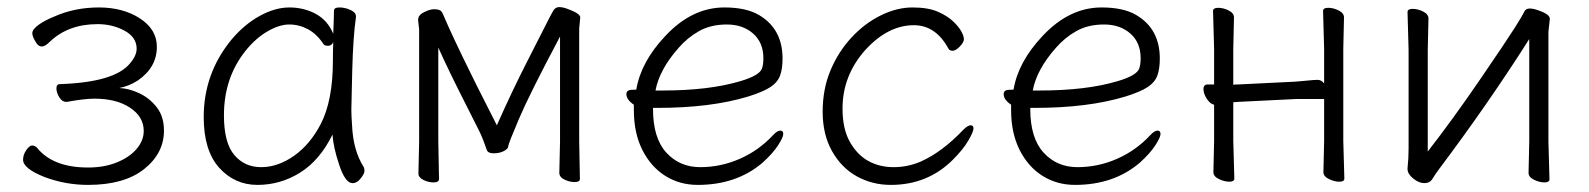

<svg xmlns="http://www.w3.org/2000/svg" viewBox="-20 -505 4476 541"><path d="M228 16Q165 16 106 -6Q45 -30 45 -55Q45 -69 54 -82Q63 -95 70.5 -95Q78 -95 84 -89Q129 -33 228 -33Q274 -33 309.5 -47.5Q345 -62 365 -85.5Q385 -109 385 -136Q385 -176 346.5 -201.5Q308 -227 246 -227Q218 -227 169 -218H166Q155 -218 147 -231Q139 -244 139 -256Q139 -268 149 -268Q302 -273 346 -326Q365 -348 365 -368Q365 -400 331 -418.5Q297 -437 255 -437Q172 -437 120 -387Q107 -374 98 -374Q89 -374 83 -383Q71 -401 71 -411.5Q71 -422 88 -434.5Q105 -447 132 -458Q190 -484 258.5 -484Q327 -484 374.5 -453Q422 -422 422 -373Q422 -315 368 -278Q343 -262 316 -257Q343 -256 372 -242.5Q401 -229 421.5 -203Q442 -177 442 -137Q442 -73 386 -28.5Q330 16 228 16Z M1005 -34Q1007 -30 1007 -23Q1007 -16 996.5 -2.5Q986 11 974 11Q962 11 952.5 -3.5Q943 -18 936 -40Q919 -90 917 -126Q881 -53 825.5 -18.5Q770 16 705.5 16Q641 16 597.5 -32.5Q554 -81 554 -175Q554 -298 632 -393Q668 -436 711.5 -460Q755 -484 795.5 -484Q836 -484 869.5 -466Q903 -448 919 -410Q921 -456 921 -475Q921 -484 936.5 -484Q952 -484 967.5 -477Q983 -470 983 -459V-457Q975 -402 972.5 -306.5Q970 -211 970 -195.5Q970 -180 972 -152Q975 -81 1005 -34ZM884 -156Q918 -222 918 -334Q918 -361 919 -386Q914 -376 904.5 -376Q895 -376 892 -380Q873 -409 848 -422.5Q823 -436 795 -436Q767 -436 733.5 -416.5Q700 -397 672 -362Q611 -286 611 -180Q611 -103 640 -68.5Q669 -34 716 -34Q763 -34 808.5 -66Q854 -98 884 -156Z M1217 -1Q1217 9 1202 9Q1187 9 1173 2Q1159 -5 1159 -16L1161 -106V-422L1158 -449L1159 -455Q1161 -464 1176.5 -471.5Q1192 -479 1203 -479Q1214 -479 1219.5 -476Q1225 -473 1228 -465.5Q1231 -458 1244 -429Q1257 -400 1283 -346Q1313 -283 1380 -152Q1424 -251 1465.5 -332Q1507 -413 1520 -439Q1533 -465 1539 -475Q1545 -485 1555.5 -485Q1566 -485 1579 -480Q1615 -467 1615 -456L1612 -425V-106L1614 -1Q1614 8 1599.5 8Q1585 8 1570.5 1Q1556 -6 1556 -18L1558 -106V-402Q1472 -240 1442 -169.5Q1412 -99 1412 -92.5Q1412 -86 1400 -79.5Q1388 -73 1371 -73Q1354 -73 1351 -84Q1341 -114 1330.5 -135.5Q1320 -157 1297 -202Q1243 -308 1215 -371V-106Z M1946 16Q1895 16 1854.5 -9.5Q1814 -35 1790 -82.5Q1766 -130 1766 -195V-210Q1745 -224 1745 -240Q1745 -252 1762 -252Q1773 -252 1773 -253Q1786 -331 1855 -404Q1930 -484 2021 -484Q2082 -484 2118 -463Q2185 -424 2185 -340Q2185 -311 2178 -292Q2171 -273 2150.5 -259.5Q2130 -246 2088 -233Q1983 -201 1832 -201H1820V-198Q1820 -116 1857.5 -75Q1895 -34 1953 -34Q2011 -34 2064.5 -57.5Q2118 -81 2158 -124Q2170 -137 2178.5 -137Q2187 -137 2187 -127.5Q2187 -118 2172 -95Q2157 -72 2128 -46Q2055 16 1946 16ZM1827 -250H1848Q1977 -250 2065 -276Q2120 -292 2127 -312Q2131 -323 2131 -341Q2131 -385 2102 -410.5Q2073 -436 2028 -436Q1983 -436 1950 -417.5Q1917 -399 1892 -370Q1838 -309 1827 -250Z M2490 16Q2438 16 2394.5 -8Q2351 -32 2324.5 -79Q2298 -126 2298 -190Q2298 -254 2320 -306.5Q2342 -359 2379 -399Q2416 -439 2461.5 -461.5Q2507 -484 2551 -484Q2595 -484 2622.5 -472Q2650 -460 2666 -444.5Q2682 -429 2689 -416Q2696 -403 2696 -394.5Q2696 -386 2684.5 -374Q2673 -362 2664.5 -362Q2656 -362 2653 -367Q2617 -434 2555 -434Q2482 -434 2418 -364Q2354 -292 2354 -199Q2354 -142 2374.5 -105.5Q2395 -69 2426.5 -51.5Q2458 -34 2498 -34Q2538 -34 2575 -50Q2635 -77 2694 -139Q2707 -152 2715 -152Q2723 -152 2723 -143Q2723 -134 2708.5 -109Q2694 -84 2665 -55Q2594 16 2490 16Z M3009 16Q2958 16 2917.5 -9.5Q2877 -35 2853 -82.5Q2829 -130 2829 -195V-210Q2808 -224 2808 -240Q2808 -252 2825 -252Q2836 -252 2836 -253Q2849 -331 2918 -404Q2993 -484 3084 -484Q3145 -484 3181 -463Q3248 -424 3248 -340Q3248 -311 3241 -292Q3234 -273 3213.5 -259.5Q3193 -246 3151 -233Q3046 -201 2895 -201H2883V-198Q2883 -116 2920.5 -75Q2958 -34 3016 -34Q3074 -34 3127.5 -57.5Q3181 -81 3221 -124Q3233 -137 3241.5 -137Q3250 -137 3250 -127.5Q3250 -118 3235 -95Q3220 -72 3191 -46Q3118 16 3009 16ZM2890 -250H2911Q3040 -250 3128 -276Q3183 -292 3190 -312Q3194 -323 3194 -341Q3194 -385 3165 -410.5Q3136 -436 3091 -436Q3046 -436 3013 -417.5Q2980 -399 2955 -370Q2901 -309 2890 -250Z M3458 -2Q3458 7 3444 7Q3430 7 3414.5 -0.5Q3399 -8 3399 -20L3401 -108V-210Q3390 -212 3380.5 -226.5Q3371 -241 3371 -254Q3371 -267 3383 -267H3401V-367L3398 -474Q3398 -483 3412.5 -483Q3427 -483 3442 -475.5Q3457 -468 3457 -456L3455 -367V-266Q3459 -267 3463 -267H3469L3631 -275Q3646 -276 3664.5 -278Q3683 -280 3693 -280Q3703 -280 3711 -270V-367L3708 -474Q3708 -483 3722.5 -483Q3737 -483 3752 -475.5Q3767 -468 3767 -456L3765 -367V-108L3768 -2Q3768 7 3754 7Q3740 7 3724.5 -0.5Q3709 -8 3709 -20L3711 -108V-226H3632L3470 -218L3455 -217V-108Q3455 -108 3458 -2Z M4346 0Q4346 9 4332 9Q4318 9 4302.5 1.5Q4287 -6 4287 -18L4289 -106V-395Q4175 -215 4033 -26Q4024 -14 4016.5 -1.5Q4009 11 3993.5 11Q3978 11 3962 -2Q3946 -15 3946 -29V-31Q3949 -58 3949 -86V-364L3946 -471Q3946 -480 3960.5 -480Q3975 -480 3990 -472.5Q4005 -465 4005 -453L4003 -364V-78Q4073 -168 4149 -279Q4225 -390 4248 -426.5Q4271 -463 4275 -472Q4279 -481 4290 -481Q4301 -481 4314 -476Q4347 -465 4347 -452L4343 -415V-106Z"/></svg>

Font: LXGW WenKai TC Light
Style: Regular
Weight: 300
Designer: LXGW / Fontworks Inc.
Foundry: LXGW / Fontworks Inc.
Version: Version 1.330